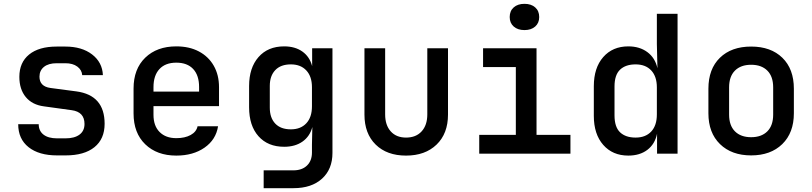

<svg xmlns="http://www.w3.org/2000/svg" viewBox="-20 -802 4240 1002"><path d="M278 9Q183 9 129 -34Q75 -77 75 -154H182Q182 -119 207 -99.5Q232 -80 278 -80H322Q369 -80 395 -99.5Q421 -119 421 -155Q421 -218 354 -227L209 -247Q148 -255 114.5 -295.5Q81 -336 81 -401Q81 -476 132 -517.5Q183 -559 276 -559H321Q407 -559 460.5 -518Q514 -477 517 -410H409Q407 -437 383.5 -454.5Q360 -472 321 -472H276Q233 -472 209.5 -453Q186 -434 186 -402Q186 -351 243 -343L379 -325Q526 -305 526 -156Q526 -77 473 -34Q420 9 322 9Z M900 10Q799 10 738 -49Q677 -108 677 -210V-340Q677 -442 738 -501Q799 -560 900 -560Q968 -560 1018 -533.5Q1068 -507 1095.5 -459Q1123 -411 1123 -347V-248H781V-203Q781 -145 813 -113Q845 -81 900 -81Q945 -81 975 -97.5Q1005 -114 1011 -143H1118Q1107 -73 1047.5 -31.5Q988 10 900 10ZM781 -347V-324H1019V-348Q1019 -409 988 -442Q957 -475 900 -475Q843 -475 812 -441.5Q781 -408 781 -347Z M1356 180V87H1511Q1556 87 1582 62Q1608 37 1608 -6V-47L1610 -139Q1597 -90 1558.5 -63Q1520 -36 1463 -36Q1378 -36 1329 -91Q1280 -146 1280 -242V-353Q1280 -448 1329 -504Q1378 -560 1463 -560Q1520 -560 1558 -533Q1596 -506 1609 -457V-550H1715V-4Q1715 81 1660.5 130.5Q1606 180 1512 180ZM1498 -127Q1549 -127 1578.5 -158.5Q1608 -190 1608 -247V-347Q1608 -403 1578.5 -434.5Q1549 -466 1498 -466Q1445 -466 1416.5 -436Q1388 -406 1388 -354V-240Q1388 -187 1416.5 -157Q1445 -127 1498 -127Z M2099 10Q1999 10 1940.5 -47.5Q1882 -105 1882 -204V-550H1990V-205Q1990 -149 2019 -116.5Q2048 -84 2099 -84Q2151 -84 2180.5 -116.5Q2210 -149 2210 -205V-550H2318V-204Q2318 -105 2258.5 -47.5Q2199 10 2099 10Z M2481 0V-98H2672V-452H2501V-550H2780V-98H2957V0ZM2717 -645Q2682 -645 2661 -663.5Q2640 -682 2640 -713Q2640 -745 2661 -763.5Q2682 -782 2717 -782Q2752 -782 2773 -763.5Q2794 -745 2794 -713Q2794 -682 2773 -663.5Q2752 -645 2717 -645Z M3259 10Q3177 10 3128 -46Q3079 -102 3079 -197V-352Q3079 -448 3128 -504Q3177 -560 3259 -560Q3318 -560 3358.5 -530Q3399 -500 3411 -446L3408 -573V-730H3516V0H3409V-104Q3398 -50 3358.5 -20Q3319 10 3259 10ZM3297 -84Q3349 -84 3378.5 -115.5Q3408 -147 3408 -205V-346Q3408 -403 3378.5 -434.5Q3349 -466 3297 -466Q3245 -466 3216 -438.5Q3187 -411 3187 -351V-200Q3187 -139 3216 -111.5Q3245 -84 3297 -84Z M3900 9Q3798 9 3737.5 -50Q3677 -109 3677 -211V-339Q3677 -442 3737 -500.5Q3797 -559 3900 -559Q4003 -559 4063 -500.5Q4123 -442 4123 -339V-211Q4123 -109 4062.5 -50Q4002 9 3900 9ZM3900 -86Q3954 -86 3984.5 -116.5Q4015 -147 4015 -204V-346Q4015 -403 3984.5 -433.5Q3954 -464 3900 -464Q3846 -464 3815.5 -433.5Q3785 -403 3785 -346V-204Q3785 -147 3815.5 -116.5Q3846 -86 3900 -86Z"/></svg>

Font: JetBrains Mono SemiBold
Style: Regular
Weight: 472
Monospace: yes
Designer: Philipp Nurullin, Konstantin Bulenkov
Foundry: JetBrains
Version: Version 2.305; ttfautohint (v1.8.4.7-5d5b)